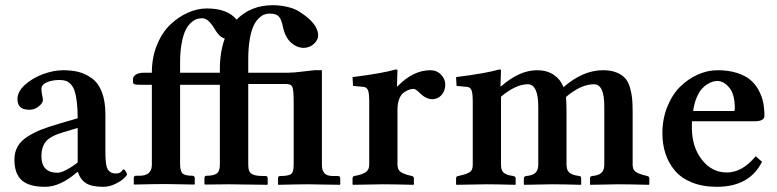

<svg xmlns="http://www.w3.org/2000/svg" viewBox="-20 -717 3024 747"><path d="M280.8 -47.9Q214.8 9.8 155.8 9.8Q92.3 9.8 64.2 -16.1Q36.1 -42 36.1 -95.2Q36.1 -124 48.1 -146Q60.1 -168 85.2 -184.3Q110.4 -200.7 138.4 -211.9Q166.5 -223.1 210 -235.8L282.2 -256.8Q282.2 -293.9 278.8 -321Q275.4 -348.1 269.8 -364.3Q264.2 -380.4 254.9 -389.9Q245.6 -399.4 235.6 -402.6Q225.6 -405.8 211.9 -405.8Q182.1 -405.8 161.6 -396.5Q141.1 -387.2 141.1 -371.1Q141.1 -360.4 144 -346.7Q147 -333 147 -328.1Q147 -316.4 130.9 -303.2Q114.7 -290 95.2 -290Q69.3 -290 58.6 -300.8Q47.9 -311.5 47.9 -332Q47.9 -360.4 77.1 -387Q106.4 -413.6 147.7 -428.7Q189 -443.8 226.1 -443.8Q260.3 -443.8 286.9 -436.8Q313.5 -429.7 338.1 -411.9Q362.8 -394 376.5 -358.4Q390.1 -322.8 390.1 -271V-126Q390.1 -108.9 390.6 -99.4Q391.1 -89.8 393.1 -77.1Q395 -64.5 399.2 -57.9Q403.3 -51.3 411.1 -46.6Q418.9 -42 430.2 -42Q438.5 -42 444.3 -44.4Q450.2 -46.9 452.6 -49.8L457 -55.7Q459 -58.1 460.9 -58.1Q463.9 -58.1 469 -50.5Q474.1 -43 474.1 -38.1Q474.1 -34.7 462.9 -23.7Q451.7 -12.7 428.7 -1.5Q405.8 9.8 380.9 9.8Q336.9 9.8 314.7 -4.2Q292.5 -18.1 283.2 -47.9ZM282.2 -85V-219.2L225.1 -202.1Q175.8 -187.5 158.2 -166Q141.1 -144 141.1 -109.9Q141.1 -44.9 204.1 -44.9Q216.8 -44.9 239.5 -56.9Q262.2 -68.8 282.2 -85Z M835.4 -434.1H680.7V-474.1Q680.7 -516.6 686.8 -548.8Q692.9 -581.1 701.7 -599.1Q710.4 -617.2 722.7 -628.2Q734.9 -639.2 744.9 -642.6Q754.9 -646 765.6 -646Q780.3 -646 792.7 -634Q805.2 -622.1 818.4 -599.1Q833.5 -573.2 854.5 -566.9Q835.4 -514.6 835.4 -448.2ZM900.4 -640.6Q865.2 -684.1 784.7 -684.1Q748 -684.1 711.2 -667.7Q674.3 -651.4 642.6 -621.3Q610.8 -591.3 590.8 -542.2Q570.8 -493.2 570.8 -434.1H541.5Q518.6 -434.1 508.1 -426.5Q497.6 -418.9 497.6 -411.1V-397Q497.6 -391.6 502.7 -389.4Q507.8 -387.2 524.4 -387.2H570.8V-76.2Q570.8 -33.2 522.5 -33.2H508.8Q500.5 -33.2 500.5 -23.9V-1L502.4 1Q587.4 -1 623.5 -1L735.4 1L737.8 -1V-23.9Q737.8 -28.3 735.1 -30.8Q732.4 -33.2 729.5 -33.2Q700.7 -33.2 690.7 -41.7Q680.7 -50.3 680.7 -79.1V-387.2H835.4V-76.2Q835.4 -50.3 822.8 -41.7Q810.1 -33.2 783.7 -33.2Q775.4 -33.2 775.4 -23.9V-1L777.3 1Q834.5 0 871.6 0L1019.5 2L1021.5 0V-22.9Q1021.5 -32.2 1013.7 -32.2Q993.7 -32.2 983.6 -33.2Q973.6 -34.2 963.6 -38.3Q953.6 -42.5 949.7 -51.5Q945.8 -60.5 945.8 -76.2V-390.1H1094.7Q1113.3 -390.1 1117.9 -377.4Q1122.6 -364.7 1122.6 -319.8V-76.2Q1122.6 -46.4 1111.6 -39.3Q1100.6 -32.2 1069.8 -32.2Q1061.5 -32.2 1061.5 -22.9V0L1063.5 2Q1142.6 0 1178.7 0L1301.8 2L1303.7 0V-22.9Q1303.7 -32.2 1294.4 -32.2H1275.4Q1252 -32.2 1242.2 -43Q1232.4 -53.7 1232.4 -76.2V-443.8H1202.6Q1198.2 -443.8 1160.4 -439Q1122.6 -434.1 1101.6 -434.1H945.8V-484.9Q945.8 -528.8 951.4 -562.3Q957 -595.7 965.6 -614.5Q974.1 -633.3 986.1 -645Q998 -656.7 1008.3 -660.4Q1018.6 -664.1 1029.8 -664.1Q1054.2 -664.1 1064.9 -652.6Q1075.7 -641.1 1081.5 -608.9Q1090.3 -570.8 1112.8 -550.8Q1135.3 -530.8 1161.6 -530.8Q1183.6 -530.8 1200.7 -545.9Q1217.8 -561 1217.8 -579.1Q1217.8 -624.5 1147.5 -669.9Q1129.4 -682.6 1100.1 -689.7Q1070.8 -696.8 1041.5 -696.8Q956.1 -696.8 900.4 -640.6Z M1526.4 -380.9Q1587.4 -443.8 1654.3 -443.8Q1679.7 -443.8 1696 -426.5Q1712.4 -409.2 1712.4 -388.2Q1712.4 -363.8 1698 -347.4Q1683.6 -331.1 1662.1 -331.1Q1648.9 -331.1 1636.7 -337.4Q1624.5 -343.8 1617.4 -351.1Q1610.4 -358.4 1602.5 -364.7Q1594.7 -371.1 1588.9 -371.1Q1571.8 -371.1 1552.2 -357.9Q1526.4 -339.4 1526.4 -288.1V-77.1Q1526.4 -57.6 1537.4 -49.1Q1548.3 -40.5 1574.2 -34.2L1582.5 -32.2Q1590.3 -30.3 1590.3 -22.9V0L1588.4 2Q1508.3 0 1469.2 0L1353.5 2L1351.6 0V-22.9Q1351.6 -30.3 1358.4 -32.2L1368.2 -34.2Q1394 -39.6 1405.3 -48.8Q1416.5 -58.1 1416.5 -77.1V-320.8Q1416.5 -355.5 1411.4 -366.7Q1406.2 -377.9 1394.5 -378.9L1353.5 -382.8L1351.6 -417Q1470.7 -432.1 1519.5 -446.8Q1526.4 -446.8 1526.4 -443.8L1524.4 -380.9Z M1927.2 -380.9H1929.2Q2001 -443.8 2069.3 -443.8Q2107.9 -443.8 2134.3 -426Q2160.6 -408.2 2172.4 -377.9Q2248 -443.8 2326.2 -443.8Q2356.9 -443.8 2378.4 -435.1Q2399.9 -426.3 2412.1 -412.8Q2424.3 -399.4 2430.9 -376.7Q2437.5 -354 2439.5 -332.8Q2441.4 -311.5 2441.4 -280.8V-76.2Q2441.4 -57.1 2452.4 -49.1Q2463.4 -41 2490.2 -34.2L2498 -32.2Q2506.3 -30.3 2506.3 -22.9V0L2504.4 2Q2423.3 0 2384.3 0L2277.3 2L2275.4 0V-22.9Q2275.4 -30.8 2283.2 -32.2Q2308.6 -34.2 2319.8 -44.7Q2331.1 -55.2 2331.1 -76.2V-303.2Q2331.1 -389.2 2291 -389.2Q2240.2 -389.2 2182.1 -339.8Q2184.1 -313.5 2184.1 -282.2V-76.2Q2184.1 -63.5 2188.2 -54.9Q2192.4 -46.4 2200.2 -42Q2208 -37.6 2215.3 -35.6Q2222.7 -33.7 2233.4 -32.2Q2241.2 -32.2 2241.2 -22.9V0L2239.3 2Q2167 0 2127.9 0L2020 2L2018.1 0V-22.9Q2018.1 -30.8 2027.3 -32.2Q2052.2 -34.2 2063.2 -44.7Q2074.2 -55.2 2074.2 -76.2V-300.8Q2074.2 -389.2 2033.2 -389.2Q1986.8 -389.2 1929.2 -340.8V-75.2Q1929.2 -62.5 1933.1 -54.2Q1937 -45.9 1944.8 -41.5Q1952.6 -37.1 1959.5 -35.4Q1966.3 -33.7 1977.1 -32.2Q1986.3 -30.3 1986.3 -22.9V0L1984.4 2Q1912.1 0 1872.1 0L1756.3 2L1754.4 0V-22.9Q1754.4 -30.8 1762.2 -32.2L1771 -34.2Q1798.3 -40.5 1808.8 -48.1Q1819.3 -55.7 1819.3 -75.2V-320.8Q1819.3 -355.5 1814.2 -366.7Q1809.1 -377.9 1797.4 -378.9L1756.3 -382.8L1754.4 -417Q1873.5 -432.1 1922.4 -446.8Q1929.2 -446.8 1929.2 -443.8Z M2676.8 -285.2H2836.9Q2838.9 -287.1 2838.9 -295.9Q2838.9 -350.1 2817.4 -376Q2795.9 -401.9 2771 -401.9Q2763.2 -401.9 2754.4 -399.7Q2745.6 -397.5 2732.9 -389.9Q2720.2 -382.3 2709.7 -370.4Q2699.2 -358.4 2689.9 -336.2Q2680.7 -314 2676.8 -285.2ZM2919.9 -108.9 2944.8 -87.9Q2896.5 9.8 2769 9.8Q2713.9 9.8 2672.1 -7.1Q2630.4 -23.9 2605.7 -53.2Q2581.1 -82.5 2569.1 -119.1Q2557.1 -155.8 2557.1 -198.2Q2557.1 -253.4 2575.9 -300.8Q2594.7 -348.1 2625.2 -378.7Q2655.8 -409.2 2694.1 -426.5Q2732.4 -443.8 2772 -443.8Q2814.5 -443.8 2847.2 -433.3Q2879.9 -422.9 2899.7 -406Q2919.4 -389.2 2932.1 -365.2Q2944.8 -341.3 2949.5 -317.4Q2954.1 -293.5 2954.1 -266.1Q2954.1 -245.1 2915 -245.1H2671.9V-219.2Q2671.9 -145.5 2710.7 -95.7Q2749.5 -45.9 2808.1 -45.9Q2867.7 -45.9 2919.9 -108.9Z"/></svg>

Font: Linux Libertine G
Style: Semibold
Weight: 600
Designer: Philipp H. Poll
Foundry: Philipp H. Poll
Version: Version 5.1.1